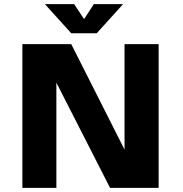

<svg xmlns="http://www.w3.org/2000/svg" viewBox="-20 -915 890 935"><path d="M579.5 -895 451 -753H327L198.5 -895H341L389.5 -822L437 -895ZM586.5 -700H752.5V0H516L254.5 -512.5V0H89V-700H327L586.5 -186.5Z"/></svg>

Font: League Mono Wide
Style: Bold
Weight: 700
Width: 8
Designer: Tyler Finck
Foundry: The League of Moveable Type / Tyler Finck
Version: Version 2.210